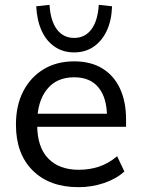

<svg xmlns="http://www.w3.org/2000/svg" viewBox="-20 -766 585 795"><path d="M305 9Q185 9 115.5 -60Q46 -129 46 -250Q46 -330 76.5 -388.5Q107 -447 161 -479.5Q215 -512 287 -512Q356 -512 404 -482.5Q452 -453 477 -399Q502 -345 502 -271V-241H117V-295H440L423 -282Q423 -360 388.5 -403Q354 -446 287 -446Q214 -446 174 -395.5Q134 -345 134 -258V-249Q134 -157 179.5 -110Q225 -63 306 -63Q351 -63 390 -76Q429 -89 465 -119L495 -56Q461 -25 410.5 -8Q360 9 305 9ZM287 -549Q241 -549 206.5 -572.5Q172 -596 152.5 -638.5Q133 -681 130 -740L185 -746Q189 -680 215.5 -644.5Q242 -609 287 -609Q332 -609 358.5 -644.5Q385 -680 389 -746L444 -740Q442 -681 422 -638.5Q402 -596 367.5 -572.5Q333 -549 287 -549Z"/></svg>

Font: Mulish ExtraLight Medium
Style: Regular
Weight: 500
Version: Version 3.603